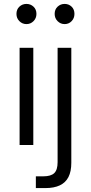

<svg xmlns="http://www.w3.org/2000/svg" viewBox="-20 -740 464 980"><path d="M80 0V-496H150V0ZM115 -617Q94 -617 79 -632Q64 -647 64 -669Q64 -692 79 -706Q94 -720 115 -720Q136 -720 151 -706Q166 -692 166 -669Q166 -647 151 -632Q136 -617 115 -617ZM163 220V160H201Q240 160 257 143.5Q274 127 274 88V-496H344V91Q344 135 329.5 163.5Q315 192 285.5 206Q256 220 212 220ZM310 -617Q289 -617 274 -632Q259 -647 259 -669Q259 -692 274 -706Q289 -720 310 -720Q331 -720 345.5 -706Q360 -692 360 -669Q360 -647 345.5 -632Q331 -617 310 -617Z"/></svg>

Font: DM Sans 24pt Light
Style: Regular
Weight: 300
Designer: Colophon Foundry, Jonny Pinhorn
Foundry: Colophon Foundry
Version: Version 4.004;gftools[0.9.30]